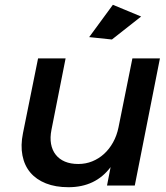

<svg xmlns="http://www.w3.org/2000/svg" viewBox="-20 -775 693 802"><path d="M266 7Q212 7 171.8 -9Q131.5 -25 106.8 -54.2Q82 -83.5 73.8 -125.5Q65.5 -167.5 76 -219L139 -531H254L195 -233Q188.5 -200.5 193.2 -174Q198 -147.5 212.8 -128.8Q227.5 -110 251.2 -100Q275 -90 307 -90Q338 -90 365.2 -101Q392.5 -112 414.5 -132Q436.5 -152 452.2 -180.2Q468 -208.5 475 -243L533 -531H648L543 0H427L442 -77Q379 7 266 7ZM451.5 -755 569.5 -706 447.5 -610 352.5 -620Z"/></svg>

Font: Argentum Sans
Style: Italic
Weight: 400
Italic angle: -11.3099°
Designer: Julieta Ulanovsky, Owen Earl, Rasmus Andersson, Cristiano Sobral
Foundry: The Argentum Sans Project Authors
Version: Version 3.131; ttfautohint (v1.8.4.7-5d5b-dirty)